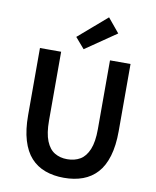

<svg xmlns="http://www.w3.org/2000/svg" viewBox="-105 -1076 950 1169"><g transform="rotate(10 370.0 -491.0)"><path d="M371 14Q307 14 255 -5Q203 -24 166.5 -64Q130 -104 110.5 -169Q91 -234 91 -324V-739H222V-314Q222 -235 241 -188Q260 -141 293.5 -121Q327 -101 371 -101Q417 -101 451 -121Q485 -141 504.5 -188Q524 -235 524 -314V-739H651V-324Q651 -234 631.5 -169Q612 -104 575.5 -64Q539 -24 487.5 -5Q436 14 371 14ZM354 -778 297 -844 473 -996 545 -909Z"/></g></svg>

Font: Noto Sans JP Thin SemiBold
Style: Regular
Weight: 600
Version: Version 2.004-H2;hotconv 1.0.118;makeotfexe 2.5.65603